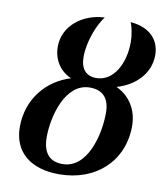

<svg xmlns="http://www.w3.org/2000/svg" viewBox="-86 -837 789 918"><g transform="rotate(10 308.5 -378.0)"><path d="M262 10C442 10 567 -108 567 -277C567 -362 522 -421 461 -449C551 -475 617 -541 617 -631C617 -696 577 -757 474 -766C481 -749 491 -713 491 -671C491 -565 440 -474 358 -474C310 -474 281 -503 281 -563C281 -639 316 -725 348 -766C244 -762 151 -693 151 -590C151 -527 185 -475 240 -452C127 -418 39 -319 39 -181C39 -58 125 10 262 10ZM270 -41C207 -41 174 -79 174 -155C174 -255 217 -424 337 -424C397 -424 433 -391 433 -318C433 -210 391 -41 270 -41Z"/></g></svg>

Font: Noto Serif SemiBold
Style: Italic
Weight: 600
Italic angle: -12°
Designer: Monotype Design Team
Foundry: Monotype Imaging Inc.
Version: Version 2.014